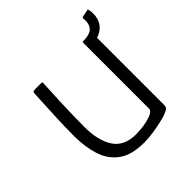

<svg xmlns="http://www.w3.org/2000/svg" viewBox="-153 -671 795 795"><g transform="rotate(-45 245.0 -273.5)"><path d="M251 4Q176 4 135.5 -26Q95 -56 79 -107Q63 -158 63 -220Q63 -268 65 -315.5Q67 -363 69 -402Q71 -441 72 -462Q73 -469 76 -470.5Q79 -472 86 -472H118Q125 -472 127 -471Q129 -470 128 -462Q128 -455 126.5 -430Q125 -405 123.5 -369.5Q122 -334 121 -293.5Q120 -253 120 -216Q120 -137 150.5 -90.5Q181 -44 251 -44Q259 -44 277.5 -45.5Q296 -47 316 -51.5Q336 -56 349.5 -63.5Q363 -71 363 -82V-465Q363 -468 364 -470Q365 -472 367 -472H412Q414 -472 416 -471Q418 -470 418 -466V-48Q418 -36 412 -31Q406 -26 388 -19Q380 -16 357 -10.5Q334 -5 305 -0.5Q276 4 251 4ZM471 -551Q473 -552 475 -548Q477 -541 477.5 -534.5Q478 -528 478 -522Q478 -496 466 -476.5Q454 -457 431.5 -446.5Q409 -436 376 -434Q372 -434 372 -438V-468Q372 -472 376 -472Q409 -474 421.5 -487Q434 -500 435 -522Q435 -526 435 -530.5Q435 -535 434 -539Q434 -543 437 -544Z"/></g></svg>

Font: Glory Thin Light
Style: Regular
Weight: 300
Version: Version 1.011